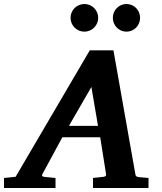

<svg xmlns="http://www.w3.org/2000/svg" viewBox="-73 -938 807 958"><path d="M668 0V-50C646 -52 622 -54 622 -54C607 -56 604 -58 602 -71L493 -687H375L5 -56L-53 -50V0H204V-50C179 -52 152 -55 152 -55C139 -56 133 -60 139 -70L238 -253H427L456 -70C458 -58 450 -56 437 -55C437 -55 412 -52 391 -50V0ZM416 -310H271L383 -504ZM626 -849C626 -887 596 -918 558 -918C520 -918 490 -887 490 -849C490 -811 520 -780 558 -780C596 -780 626 -811 626 -849ZM417 -849C417 -887 386 -918 348 -918C310 -918 279 -887 279 -849C279 -811 310 -780 348 -780C386 -780 417 -811 417 -849Z"/></svg>

Font: Veleka
Style: Bold Italic
Weight: 700
Italic angle: -12°
Designer: Stefan Peev, Context Ltd, 2016; SIL International, 1997-2014.
Foundry: Stefan Peev, Context Ltd, 2016
Version: Version 5.000